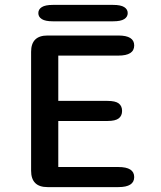

<svg xmlns="http://www.w3.org/2000/svg" viewBox="-20 -764 659 784"><path d="M528 -578.5Q528 -537 463.5 -537H218V-352H419Q451.5 -352 465 -341.5Q478.5 -331 478.5 -311Q478.5 -291.5 465 -280.8Q451.5 -270 419 -270H218V-82H463.5Q528 -82 528 -41Q528 0 463.5 0H174Q107 0 107 -67V-552.5Q107 -619 174 -619H463.5Q528 -619 528 -578.5ZM136.5 -710.5Q136.5 -726 150.8 -735Q165 -744 195.5 -744H442Q473 -744 487.2 -735Q501.5 -726 501.5 -710.5Q501.5 -695 487.2 -686Q473 -677 442 -677H195.5Q165 -677 150.8 -686Q136.5 -695 136.5 -710.5Z"/></svg>

Font: Sono Monospace Medium
Style: Regular
Weight: 500
Designer: Tyler Finck
Foundry: Tyler Finck
Version: Version 2.112